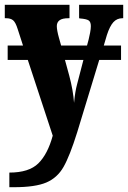

<svg xmlns="http://www.w3.org/2000/svg" viewBox="-23 -556 534 801"><path d="M491 -536V-480H488Q465 -480 450 -463.5Q435 -447 423 -410L410 -366H482V-306H391L299 -4Q268 95 242 140.5Q216 186 170 205.5Q124 225 35 225H16V164Q98 164 137 125.5Q176 87 197 10L93 -306H9V-366H73L51 -434Q42 -463 31.5 -471.5Q21 -480 2 -480H-3V-536H267V-480H263Q237 -480 225.5 -471.5Q214 -463 214 -447Q214 -430 223 -398L232 -366H340L347 -392Q350 -404 353 -420Q356 -436 356 -447Q356 -465 346.5 -471Q337 -477 311 -479L307 -480V-536ZM325 -306H248L266 -240Q282 -180 286 -127Q290 -173 299 -206Z"/></svg>

Font: Noto Serif CondBlack
Style: Regular
Weight: 900
Width: 3
Designer: Monotype Design Team
Foundry: Monotype Imaging Inc.
Version: Version 1.001